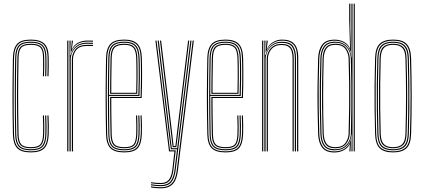

<svg xmlns="http://www.w3.org/2000/svg" viewBox="-20 -820 2298 1040"><path d="M147.2 5.5Q95.2 5.5 73.2 -17.5Q51.2 -40.5 50 -91.8Q48.8 -149.2 48.1 -201.9Q47.5 -254.5 47.6 -304.6Q47.8 -354.8 48.4 -404.9Q49 -455 50 -507.2Q51.2 -558 72.4 -581.8Q93.5 -605.5 147 -605.5Q197.8 -605.5 220.6 -583.1Q243.5 -560.8 243.8 -507.8Q244 -486 244.1 -461.1Q244.2 -436.2 242.8 -406.8H236.8Q238 -435.5 237.9 -460.2Q237.8 -485 237.8 -507.5Q237.2 -557.2 216.5 -578.5Q195.8 -599.8 147 -599.8Q96 -599.8 76.6 -577.4Q57.2 -555 56 -507Q55 -455 54.4 -404.2Q53.8 -353.5 53.8 -302.5Q53.8 -251.5 54.2 -199.2Q54.8 -147 56 -92Q57.2 -43.2 77.6 -21.8Q98 -0.2 147.2 -0.2Q195 -0.2 215.5 -21Q236 -41.8 237.8 -91.8Q238.5 -114 238.4 -138.1Q238.2 -162.2 236.8 -194.5H242.8Q244.2 -165.2 244.5 -140.1Q244.8 -115 243.8 -91.8Q242 -40 220.4 -17.2Q198.8 5.5 147.2 5.5ZM147.2 -5.8Q100.5 -5.8 81.9 -25.8Q63.2 -45.8 62.2 -92Q61.2 -147 60.6 -199.5Q60 -252 60 -303.2Q60 -354.5 60.6 -405.1Q61.2 -455.8 62.2 -506.8Q63.2 -554.5 82 -574.4Q100.8 -594.2 147 -594.2Q192.8 -594.2 212 -574.6Q231.2 -555 231.5 -507.5Q231.8 -488.8 231.9 -463Q232 -437.2 230.5 -406.8H224.5Q226 -437.5 225.8 -463.4Q225.5 -489.2 225.5 -507.2Q225.2 -552.8 207.5 -570.6Q189.8 -588.5 147 -588.5Q104 -588.5 86.6 -570.4Q69.2 -552.2 68.2 -506.5Q67.2 -458 66.6 -408.2Q66 -358.5 65.9 -307.1Q65.8 -255.8 66.2 -202.4Q66.8 -149 68 -93Q69 -48 86.4 -29.8Q103.8 -11.5 147.2 -11.5Q189.8 -11.5 206.9 -29.4Q224 -47.2 225.5 -92.2Q226.2 -113.8 226.1 -138.4Q226 -163 224.5 -194.5H230.5Q232 -159.2 232.1 -135.5Q232.2 -111.8 231.5 -92.2Q229.8 -44.8 211.4 -25.2Q193 -5.8 147.2 -5.8ZM147.2 -17Q107 -17 91.1 -33.8Q75.2 -50.5 74.2 -93Q73.2 -146.8 72.6 -198.5Q72 -250.2 72 -301.2Q72 -352.2 72.6 -403.2Q73.2 -454.2 74.2 -506.2Q75.2 -549.2 91 -566.1Q106.8 -583 147 -583Q187.2 -583 203.2 -566.4Q219.2 -549.8 219.2 -507.2Q219.5 -485 219.6 -461.1Q219.8 -437.2 218.2 -406.8H212.2Q213.8 -437.8 213.5 -461.6Q213.2 -485.5 213.2 -507Q213.2 -546.8 199 -562Q184.8 -577.2 147 -577.2Q109.2 -577.2 95.2 -561.8Q81.2 -546.2 80.5 -506.2Q79.5 -456.8 78.9 -407.2Q78.2 -357.8 78.2 -307Q78.2 -256.2 78.8 -203.1Q79.2 -150 80.5 -93Q81.2 -53.8 95.2 -38.2Q109.2 -22.8 147.2 -22.8Q184.2 -22.8 198.1 -37.8Q212 -52.8 213.2 -92.8Q214 -115 213.9 -138.9Q213.8 -162.8 212.2 -194.5H218.2Q219.8 -162 219.9 -137.6Q220 -113.2 219.2 -92.8Q218 -49.8 202.2 -33.4Q186.5 -17 147.2 -17Z M356.5 0V-600H362.5V-585L360.2 -521.2H362.8Q370.5 -552 393.2 -570.4Q416 -588.8 451 -588.8Q459.5 -588.8 467.8 -588.6Q476 -588.5 483.5 -588.5V-582.8Q476 -582.8 467.5 -582.9Q459 -583 450.8 -583Q419.5 -583 400.1 -569.6Q380.8 -556.2 371.9 -536.8Q363 -517.2 363 -498.8V0ZM344.2 0V-600H350.5V0ZM369.2 0V-499Q369.2 -526.8 387.8 -551.8Q406.2 -576.8 449.5 -576.8Q458 -576.8 466.5 -576.8Q475 -576.8 483.5 -576.8V-571Q475 -571 466.5 -571Q458 -571 449.5 -571Q409.8 -571 392.6 -548.4Q375.5 -525.8 375.5 -499.2V0ZM363.8 -539.8 368.5 -592.8V-600H374.8V-595.2L369.2 -555.2H370.8Q381.2 -577.8 403.9 -589Q426.5 -600.2 452.2 -600.2Q459.8 -600.2 467.4 -600.2Q475 -600.2 483.5 -600V-594.2Q475.5 -594.5 467.8 -594.5Q460 -594.5 452.5 -594.5Q422.8 -594.5 399.8 -581.4Q376.8 -568.2 366.2 -539.8Z M653.5 5.5Q599.8 5.5 577.8 -17.6Q555.8 -40.8 554.5 -91.8Q553.2 -149.2 552.6 -201.9Q552 -254.5 552.1 -304.6Q552.2 -354.8 552.9 -404.9Q553.5 -455 554.5 -507.2Q555.8 -557.2 577.5 -581.4Q599.2 -605.5 653.2 -605.5Q701.2 -605.5 723.8 -583.2Q746.2 -561 748.2 -508.8Q748.8 -493.2 749.1 -470.8Q749.5 -448.2 749.6 -420Q749.8 -391.8 749.2 -358.8Q748.8 -325.8 747.2 -289.2H582.8Q582.8 -250.2 583 -218.2Q583.2 -186.2 583.9 -156.1Q584.5 -126 585 -93Q585.8 -53.5 600.1 -38.1Q614.5 -22.8 653.5 -22.8Q689.2 -22.8 702.6 -36.8Q716 -50.8 717.8 -93Q718.5 -110.5 718.4 -137.1Q718.2 -163.8 716.8 -194.5H722.8Q724.2 -164.2 724.4 -137.5Q724.5 -110.8 723.8 -93Q722 -48 706.8 -32.5Q691.5 -17 653.5 -17Q611.5 -17 595.6 -33.8Q579.8 -50.5 578.8 -92.8Q578.2 -122.5 577.6 -154.4Q577 -186.2 576.8 -221.2Q576.5 -256.2 576.5 -294.8H741.5Q742.8 -332.8 743.2 -365.4Q743.8 -398 743.6 -424.9Q743.5 -451.8 743.1 -472.9Q742.8 -494 742 -508.8Q740 -561.8 717.4 -580.8Q694.8 -599.8 653.2 -599.8Q601.8 -599.8 581.8 -577Q561.8 -554.2 560.5 -507Q559.5 -455.2 558.9 -404.2Q558.2 -353.2 558.2 -302.1Q558.2 -251 558.8 -198.8Q559.2 -146.5 560.5 -92Q561.8 -42.5 582.5 -21.4Q603.2 -0.2 653.5 -0.2Q700 -0.2 719.9 -20Q739.8 -39.8 742.2 -92Q742.8 -103.2 742.9 -119.5Q743 -135.8 742.6 -155.1Q742.2 -174.5 741.2 -194.5H747.2Q748.5 -167 748.9 -139.5Q749.2 -112 748.2 -91.8Q746 -38 724.9 -16.2Q703.8 5.5 653.5 5.5ZM653.5 -5.8Q605.2 -5.8 586.5 -25.6Q567.8 -45.5 566.8 -92Q565.5 -146.8 565 -199.5Q564.5 -252.2 564.5 -303.5Q564.5 -354.8 565.1 -405.5Q565.8 -456.2 566.8 -506.8Q567.8 -554 587.2 -574.1Q606.8 -594.2 653.2 -594.2Q695.5 -594.2 714.9 -575Q734.2 -555.8 736 -506.5Q736.8 -493.2 737.2 -463.8Q737.8 -434.2 737.5 -392.5Q737.2 -350.8 735.5 -300.5H570.5Q570.5 -237.8 571 -190.2Q571.5 -142.8 572.5 -92.5Q573.2 -47.8 591 -29.6Q608.8 -11.5 653.5 -11.5Q695 -11.5 711.5 -28.5Q728 -45.5 730 -92.5Q730.8 -110 730.6 -136.9Q730.5 -163.8 729 -194.5H735Q736.2 -168.5 736.6 -140.6Q737 -112.8 736 -92.5Q734 -42.5 715.9 -24.1Q697.8 -5.8 653.5 -5.8ZM570.5 -306H729.5Q731.2 -350.2 731.5 -390.6Q731.8 -431 731.2 -461.5Q730.8 -492 730 -506.2Q728.2 -552.8 710.6 -570.6Q693 -588.5 653.2 -588.5Q609.8 -588.5 591.8 -570Q573.8 -551.5 572.8 -506.5Q571.8 -463 571.1 -414.1Q570.5 -365.2 570.5 -306ZM576.5 -311.8Q576.8 -348.2 576.9 -379.4Q577 -410.5 577.6 -441Q578.2 -471.5 578.8 -506.2Q579.8 -548.8 596.1 -565.9Q612.5 -583 653.2 -583Q689 -583 705.5 -567Q722 -551 723.8 -506.2Q724.2 -493.5 724.8 -465.6Q725.2 -437.8 725.1 -398.5Q725 -359.2 723.5 -311.8ZM582.8 -317.2H717.8Q719 -360.2 719.1 -398.4Q719.2 -436.5 718.8 -464.8Q718.2 -493 717.8 -506.2Q716 -547.8 701.2 -562.5Q686.5 -577.2 653.2 -577.2Q615 -577.2 600.4 -561.4Q585.8 -545.5 585 -506.2Q584.5 -474.2 583.9 -445.5Q583.2 -416.8 583 -386Q582.8 -355.2 582.8 -317.2Z M850 200Q838.5 200 822.4 198.6Q806.2 197.2 798 195V189.2Q807.2 191.5 823 192.9Q838.8 194.2 850 194.2Q878.5 194.2 896.2 184.2Q914 174.2 923.9 153.8Q933.8 133.2 937.5 102L1023.5 -600H1029.8L943.8 102.8Q939.5 136 929 157.5Q918.5 179 899.4 189.5Q880.2 200 850 200ZM850 177.2Q839.2 177.2 824 175.9Q808.8 174.5 798 172.5V167Q808 168.8 823.1 170Q838.2 171.2 850 171.2Q880.5 171.2 894.8 153.5Q909 135.8 913.5 98.5L925 0H895.5L821.8 -600H827.8L900.8 -5.8H932L919.5 99.2Q914.8 139.8 899 158.5Q883.2 177.2 850 177.2ZM850 188.5Q838.5 188.5 823.1 187.1Q807.8 185.8 798 183.8V178Q808 180 823 181.4Q838 182.8 850 182.8Q887.2 182.8 903.9 161.9Q920.5 141 925.5 100.2L939 -11.5H905.5L893 -108.2L834 -600H840.2L898.5 -112.8L910.5 -17.2H939.8L1011.2 -600H1017.2L931.5 101Q926.2 144 908.6 166.2Q891 188.5 850 188.5ZM915.2 -23.2 904 -117 846.5 -600H852.8L909.8 -120.8L920.2 -29H930.2L941 -120.8L998.8 -600H1005L946.5 -114.5L935.2 -23.2Z M1202 5.5Q1148.2 5.5 1126.2 -17.6Q1104.2 -40.8 1103 -91.8Q1101.8 -149.2 1101.1 -201.9Q1100.5 -254.5 1100.6 -304.6Q1100.8 -354.8 1101.4 -404.9Q1102 -455 1103 -507.2Q1104.2 -557.2 1126 -581.4Q1147.8 -605.5 1201.8 -605.5Q1249.8 -605.5 1272.2 -583.2Q1294.8 -561 1296.8 -508.8Q1297.2 -493.2 1297.6 -470.8Q1298 -448.2 1298.1 -420Q1298.2 -391.8 1297.8 -358.8Q1297.2 -325.8 1295.8 -289.2H1131.2Q1131.2 -250.2 1131.5 -218.2Q1131.8 -186.2 1132.4 -156.1Q1133 -126 1133.5 -93Q1134.2 -53.5 1148.6 -38.1Q1163 -22.8 1202 -22.8Q1237.8 -22.8 1251.1 -36.8Q1264.5 -50.8 1266.2 -93Q1267 -110.5 1266.9 -137.1Q1266.8 -163.8 1265.2 -194.5H1271.2Q1272.8 -164.2 1272.9 -137.5Q1273 -110.8 1272.2 -93Q1270.5 -48 1255.2 -32.5Q1240 -17 1202 -17Q1160 -17 1144.1 -33.8Q1128.2 -50.5 1127.2 -92.8Q1126.8 -122.5 1126.1 -154.4Q1125.5 -186.2 1125.2 -221.2Q1125 -256.2 1125 -294.8H1290Q1291.2 -332.8 1291.8 -365.4Q1292.2 -398 1292.1 -424.9Q1292 -451.8 1291.6 -472.9Q1291.2 -494 1290.5 -508.8Q1288.5 -561.8 1265.9 -580.8Q1243.2 -599.8 1201.8 -599.8Q1150.2 -599.8 1130.2 -577Q1110.2 -554.2 1109 -507Q1108 -455.2 1107.4 -404.2Q1106.8 -353.2 1106.8 -302.1Q1106.8 -251 1107.2 -198.8Q1107.8 -146.5 1109 -92Q1110.2 -42.5 1131 -21.4Q1151.8 -0.2 1202 -0.2Q1248.5 -0.2 1268.4 -20Q1288.2 -39.8 1290.8 -92Q1291.2 -103.2 1291.4 -119.5Q1291.5 -135.8 1291.1 -155.1Q1290.8 -174.5 1289.8 -194.5H1295.8Q1297 -167 1297.4 -139.5Q1297.8 -112 1296.8 -91.8Q1294.5 -38 1273.4 -16.2Q1252.2 5.5 1202 5.5ZM1202 -5.8Q1153.8 -5.8 1135 -25.6Q1116.2 -45.5 1115.2 -92Q1114 -146.8 1113.5 -199.5Q1113 -252.2 1113 -303.5Q1113 -354.8 1113.6 -405.5Q1114.2 -456.2 1115.2 -506.8Q1116.2 -554 1135.8 -574.1Q1155.2 -594.2 1201.8 -594.2Q1244 -594.2 1263.4 -575Q1282.8 -555.8 1284.5 -506.5Q1285.2 -493.2 1285.8 -463.8Q1286.2 -434.2 1286 -392.5Q1285.8 -350.8 1284 -300.5H1119Q1119 -237.8 1119.5 -190.2Q1120 -142.8 1121 -92.5Q1121.8 -47.8 1139.5 -29.6Q1157.2 -11.5 1202 -11.5Q1243.5 -11.5 1260 -28.5Q1276.5 -45.5 1278.5 -92.5Q1279.2 -110 1279.1 -136.9Q1279 -163.8 1277.5 -194.5H1283.5Q1284.8 -168.5 1285.1 -140.6Q1285.5 -112.8 1284.5 -92.5Q1282.5 -42.5 1264.4 -24.1Q1246.2 -5.8 1202 -5.8ZM1119 -306H1278Q1279.8 -350.2 1280 -390.6Q1280.2 -431 1279.8 -461.5Q1279.2 -492 1278.5 -506.2Q1276.8 -552.8 1259.1 -570.6Q1241.5 -588.5 1201.8 -588.5Q1158.2 -588.5 1140.2 -570Q1122.2 -551.5 1121.2 -506.5Q1120.2 -463 1119.6 -414.1Q1119 -365.2 1119 -306ZM1125 -311.8Q1125.2 -348.2 1125.4 -379.4Q1125.5 -410.5 1126.1 -441Q1126.8 -471.5 1127.2 -506.2Q1128.2 -548.8 1144.6 -565.9Q1161 -583 1201.8 -583Q1237.5 -583 1254 -567Q1270.5 -551 1272.2 -506.2Q1272.8 -493.5 1273.2 -465.6Q1273.8 -437.8 1273.6 -398.5Q1273.5 -359.2 1272 -311.8ZM1131.2 -317.2H1266.2Q1267.5 -360.2 1267.6 -398.4Q1267.8 -436.5 1267.2 -464.8Q1266.8 -493 1266.2 -506.2Q1264.5 -547.8 1249.8 -562.5Q1235 -577.2 1201.8 -577.2Q1163.5 -577.2 1148.9 -561.4Q1134.2 -545.5 1133.5 -506.2Q1133 -474.2 1132.4 -445.5Q1131.8 -416.8 1131.5 -386Q1131.2 -355.2 1131.2 -317.2Z M1589.2 0V-505.2Q1589.2 -526 1585.9 -543.2Q1582.5 -560.5 1573.5 -573.1Q1564.5 -585.8 1548.4 -592.8Q1532.2 -599.8 1507 -599.8Q1477.5 -599.8 1454.9 -584Q1432.2 -568.2 1421.8 -539.8H1419.2L1423.8 -600H1430V-595.8L1424.8 -555.2H1426.2Q1436.5 -578 1458.9 -591.8Q1481.2 -605.5 1508 -605.5Q1530 -605.5 1545.4 -600.4Q1560.8 -595.2 1570.6 -585.9Q1580.5 -576.5 1585.9 -564Q1591.2 -551.5 1593.4 -536.6Q1595.5 -521.8 1595.5 -505.8V0ZM1399.8 0V-600H1406V0ZM1424.8 0V-499Q1424.8 -517.5 1432.6 -536.6Q1440.5 -555.8 1458.1 -568.9Q1475.8 -582 1504.8 -582Q1525 -582 1537.9 -576.5Q1550.8 -571 1557.9 -560.6Q1565 -550.2 1568 -536Q1571 -521.8 1571 -504.2V0H1564.8V-504Q1564.8 -525.5 1560 -541.6Q1555.2 -557.8 1542.2 -567Q1529.2 -576.2 1504.5 -576.2Q1478 -576.2 1461.9 -564.4Q1445.8 -552.5 1438.4 -534.8Q1431 -517 1431 -499.2V0ZM1412 0V-600H1418L1415.8 -521.2H1418.2Q1425.5 -552 1448.4 -573Q1471.2 -594 1506.2 -593.8Q1551.8 -593.8 1567.5 -570.1Q1583.2 -546.5 1583.2 -505V0H1577V-504.8Q1577 -544.8 1562.1 -566.4Q1547.2 -588 1505.5 -588Q1474.5 -588 1455.4 -573.5Q1436.2 -559 1427.4 -538.2Q1418.5 -517.5 1418.5 -498.8V0Z M1901.8 0H1895.8V-800H1901.8ZM1889.5 0H1883.8L1885 -91.5H1883.5Q1881.5 -52.2 1857 -29Q1832.5 -5.8 1793 -5.8Q1751.5 -5.8 1734.2 -29.8Q1717 -53.8 1715.5 -94Q1713 -170 1712.2 -236Q1711.5 -302 1712.2 -367.1Q1713 -432.2 1715.5 -505.5Q1716.8 -544.5 1734.4 -569.2Q1752 -594 1795 -594Q1834 -594 1857.4 -570.6Q1880.8 -547.2 1883.2 -508.8H1884.8L1883.5 -609V-800H1889.5ZM1794.8 -11.5Q1825.2 -11.5 1843.9 -24.6Q1862.5 -37.8 1871.4 -57.2Q1880.2 -76.8 1880.5 -95.5Q1882.5 -168.5 1883 -235.4Q1883.5 -302.2 1882.9 -368.4Q1882.2 -434.5 1880.2 -504.2Q1879.8 -523 1871.4 -542.5Q1863 -562 1844.6 -575.2Q1826.2 -588.5 1795.8 -588.5Q1754.5 -588.5 1738.5 -564.5Q1722.5 -540.5 1721.5 -504.8Q1719.2 -432 1718.5 -365.8Q1717.8 -299.5 1718.5 -233.2Q1719.2 -167 1721.5 -94Q1722.8 -56.8 1738.6 -34.1Q1754.5 -11.5 1794.8 -11.5ZM1795.5 -17Q1758.8 -17 1743.8 -38.1Q1728.8 -59.2 1727.5 -94Q1725.2 -173.2 1724.5 -240Q1723.8 -306.8 1724.6 -370.9Q1725.5 -435 1727.5 -505.5Q1728.8 -541 1744.5 -562Q1760.2 -583 1796.5 -583Q1839.5 -583 1856.6 -557.1Q1873.8 -531.2 1874.5 -504Q1876.8 -434 1877.5 -368.4Q1878.2 -302.8 1877.5 -235.9Q1876.8 -169 1874.5 -95.8Q1873.8 -67 1855.5 -42Q1837.2 -17 1795.5 -17ZM1795.8 -22.8Q1834.8 -22.8 1851.1 -46Q1867.5 -69.2 1868.2 -95.8Q1870.5 -169.8 1871.2 -237.1Q1872 -304.5 1871.2 -370Q1870.5 -435.5 1868.2 -504Q1867.5 -530.2 1851.6 -553.8Q1835.8 -577.2 1796.8 -577.2Q1763.5 -577.2 1749.1 -557.6Q1734.8 -538 1733.5 -504.5Q1730.5 -403 1730.4 -303.5Q1730.2 -204 1733.5 -95Q1734.8 -61.8 1748.6 -42.2Q1762.5 -22.8 1795.8 -22.8ZM1791.2 5.8Q1744.8 5.8 1724.9 -20.9Q1705 -47.5 1703.2 -94Q1701 -165 1700.1 -231.2Q1699.2 -297.5 1700.1 -364.6Q1701 -431.8 1703.2 -505Q1705 -551.8 1725.4 -578.5Q1745.8 -605.2 1792.8 -605.2Q1819 -605.2 1841.6 -593.9Q1864.2 -582.5 1874.5 -560H1876L1871.5 -712.5V-800H1877.8V-666.8L1881.2 -541.2H1878.8Q1870 -571 1847 -585.2Q1824 -599.5 1793.5 -599.5Q1746 -599.5 1728.5 -571.8Q1711 -544 1709.5 -505Q1707 -432.8 1706.2 -366.2Q1705.5 -299.8 1706.4 -233.1Q1707.2 -166.5 1709.5 -94Q1710.8 -52.5 1728.8 -26.2Q1746.8 0 1792 0Q1826.5 0 1850 -17.4Q1873.5 -34.8 1879.8 -60.8H1881.2L1878.5 0H1872.5L1872.8 -5.2L1875.2 -37.8H1873.8Q1863.5 -17.8 1841.5 -6Q1819.5 5.8 1791.2 5.8Z M2109.2 5.5Q2060 5.5 2036.8 -17.1Q2013.5 -39.8 2011.8 -93.5Q2009.8 -162 2009 -228.6Q2008.2 -295.2 2008.9 -363.8Q2009.5 -432.2 2011.8 -506Q2013.5 -560.8 2037 -583.1Q2060.5 -605.5 2109.2 -605.5Q2160 -605.5 2182.5 -582.1Q2205 -558.8 2206.8 -505.8Q2209.8 -404 2210 -303.1Q2210.2 -202.2 2206.8 -93.2Q2205 -38.2 2181 -16.4Q2157 5.5 2109.2 5.5ZM2109.2 -0.2Q2153.2 -0.2 2176.1 -20.4Q2199 -40.5 2200.5 -93.2Q2204 -203.5 2203.9 -302.8Q2203.8 -402 2200.5 -505.2Q2199.2 -556.2 2177.8 -578Q2156.2 -599.8 2109.2 -599.8Q2063.8 -599.8 2041.5 -578.6Q2019.2 -557.5 2017.8 -505Q2015.8 -439.2 2015 -373Q2014.2 -306.8 2014.9 -237.5Q2015.5 -168.2 2017.8 -93.5Q2019.2 -41 2042 -20.6Q2064.8 -0.2 2109.2 -0.2ZM2109.2 -5.8Q2065 -5.8 2045.2 -26.4Q2025.5 -47 2024 -94.5Q2022 -162.5 2021.2 -230Q2020.5 -297.5 2021.1 -366Q2021.8 -434.5 2024 -505Q2025.5 -553.5 2045.6 -573.9Q2065.8 -594.2 2109.2 -594.2Q2152 -594.2 2172.5 -574.1Q2193 -554 2194.5 -505.8Q2196.5 -438.2 2197.2 -371.5Q2198 -304.8 2197.4 -236.1Q2196.8 -167.5 2194.5 -94.2Q2193.2 -46.2 2173 -26Q2152.8 -5.8 2109.2 -5.8ZM2109.2 -11.5Q2149.5 -11.5 2168.2 -30.4Q2187 -49.2 2188.5 -94.5Q2191.5 -195.8 2191.6 -296.8Q2191.8 -397.8 2188.5 -504.5Q2187 -550.2 2168.2 -569.4Q2149.5 -588.5 2109.2 -588.5Q2068.8 -588.5 2050.1 -569.4Q2031.5 -550.2 2030 -504.8Q2028 -439.8 2027.2 -373.4Q2026.5 -307 2027.1 -237.9Q2027.8 -168.8 2030 -94.5Q2031.5 -48.8 2050.5 -30.1Q2069.5 -11.5 2109.2 -11.5ZM2109.2 -17Q2074 -17 2055.8 -33.9Q2037.5 -50.8 2036 -94.5Q2034 -164.8 2033.2 -232.1Q2032.5 -299.5 2033.2 -366.9Q2034 -434.2 2036 -504.5Q2037.5 -548 2055.2 -565.5Q2073 -583 2109.2 -583Q2144.5 -583 2162.9 -566Q2181.2 -549 2182.2 -504.5Q2185.2 -404 2185.5 -303.5Q2185.8 -203 2182.2 -94.8Q2181.2 -51.5 2163.1 -34.2Q2145 -17 2109.2 -17ZM2109.2 -22.8Q2143.8 -22.8 2159.4 -39.5Q2175 -56.2 2176.2 -95Q2179.2 -198 2179.4 -297.2Q2179.5 -396.5 2176.2 -504.5Q2175 -544.2 2159 -560.8Q2143 -577.2 2109.2 -577.2Q2074.8 -577.2 2059.1 -560.2Q2043.5 -543.2 2042.2 -504.2Q2040.2 -433.8 2039.5 -366.9Q2038.8 -300 2039.5 -233Q2040.2 -166 2042.2 -94.8Q2043.5 -55.5 2059.5 -39.1Q2075.5 -22.8 2109.2 -22.8Z"/></svg>

Font: Big Shoulders Inline Display ExtraLight
Style: Regular
Weight: 250
Version: Version 2.002